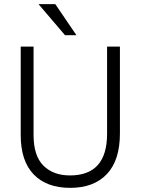

<svg xmlns="http://www.w3.org/2000/svg" viewBox="-20 -899 679 927"><path d="M349 -729H294L166 -879H247ZM559 -255Q559 -125 496 -58.5Q433 8 319 8Q205 8 142.5 -57Q80 -122 80 -247V-674H142V-248Q142 -147 189.5 -99.5Q237 -52 318 -52Q497 -52 497 -253V-674H559Z"/></svg>

Font: Hind Mysuru Light
Style: Regular
Weight: 300
Designer: Manushi Parikh, Hitesh Malaviya
Foundry: Indian Type Foundry
Version: Version 0.703;PS 1.0;hotconv 1.0.86;makeotf.lib2.5.63406